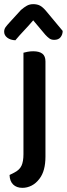

<svg xmlns="http://www.w3.org/2000/svg" viewBox="-39 -718 322 925"><path d="M180 36Q180 105 152 142Q135 165 113.5 176Q92 187 69 187Q41 187 24.5 171Q8 155 7 125L29 114Q55 101 64.5 80.5Q74 60 74 25V-464Q81 -466 93.5 -468.5Q106 -471 121 -471Q150 -471 165 -459.5Q180 -448 180 -422ZM121 -620Q97 -592 76 -570Q55 -548 35 -524Q11 -525 -4 -536.5Q-19 -548 -19 -565Q-19 -578 -11.5 -588Q-4 -598 9 -612L62 -670Q77 -683 90.5 -690.5Q104 -698 121 -698Q140 -698 153.5 -691Q167 -684 183 -665L263 -569Q263 -552 253 -539Q243 -526 222 -526Q208 -526 198.5 -533Q189 -540 179 -551Z"/></svg>

Font: Baloo 2 Latin Medium
Style: Regular
Weight: 500
Designer: Sarang Kulkarni and Ek Type
Foundry: Ek Type
Version: Version 1.001